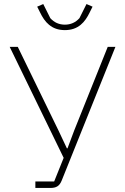

<svg xmlns="http://www.w3.org/2000/svg" viewBox="-20 -930 619 950"><path d="M155 -32H248L295 -149L28 -698H68L270 -283L311 -196H314L347 -284L513 -698H551L285 -36C274 -9 258 0 229 0H155ZM301 -781C234 -781 201 -821 178 -869L164 -897L194 -910L229 -840C248 -819 272 -808 301 -808C330 -808 354 -819 373 -840L408 -910L438 -897L424 -869C401 -821 368 -781 301 -781Z"/></svg>

Font: Plexus Sans ExtraLight
Style: Regular
Weight: 250
Version: Version 2.001;PS 002.001;hotconv 1.0.70;makeotf.lib2.5.58329